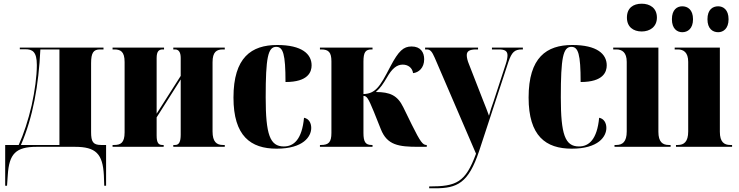

<svg xmlns="http://www.w3.org/2000/svg" viewBox="-20 -793 3992 1037"><path d="M8 210H18L22 153C29 37 66 0 178 0H385C497 0 535 37 541 154L543 210H553V-10H526C482 -10 472 -28 472 -80V-452C472 -508 485 -526 520 -526H539V-536H87V-527H117C155 -527 179 -514 179 -442C179 -381 168 -301 151 -224C133 -146 108 -69 81 -10H8ZM93 -10C158 -159 189 -334 198 -526H301V-10Z M588 0H864V-10H857C836 -10 826 -22 826 -61V-159L956 -364V-66C956 -27 947 -10 926 -10H916V0H1194V-10H1184C1150 -10 1128 -27 1128 -83V-457C1128 -513 1150 -526 1184 -526H1194V-536H916V-526H925C946 -526 956 -510 956 -480V-383L826 -179V-479C826 -516 838 -526 859 -526H866V-536H588V-526H597C631 -526 653 -515 653 -458V-78C653 -21 631 -10 597 -10H588Z M1474 10C1619 10 1661 -56 1661 -102C1661 -129 1648 -152 1622 -157C1611 -40 1567 -2 1513 -2C1438 -2 1415 -66 1415 -267C1415 -481 1427 -540 1472 -540C1509 -540 1522 -501 1522 -350C1645 -350 1663 -405 1663 -440C1663 -501 1611 -550 1477 -550C1338 -550 1241 -483 1241 -266C1241 -58 1334 10 1474 10Z M1708 0H1992V-10H1987C1954 -10 1943 -27 1943 -75V-275C1961 -275 1969 -263 1999 -190L2037 -95C2071 -9 2133 0 2240 0H2285V-10H2283C2264 -10 2251 -25 2204 -120L2158 -214C2127 -278 2086 -296 2010 -296C2036 -319 2050 -341 2069 -373C2096 -421 2122 -444 2155 -444C2184 -444 2207 -427 2211 -398C2241 -401 2271 -426 2271 -473C2271 -510 2252 -542 2203 -542C2159 -542 2133 -518 2089 -435C2060 -379 2039 -339 2015 -315C1996 -296 1975 -286 1943 -285V-460C1943 -511 1954 -526 1987 -526H1992V-536H1708V-526H1715C1755 -526 1770 -510 1770 -462V-75C1770 -25 1755 -10 1714 -10H1708Z M2298 214V224H2329C2449 224 2510 197 2568 22L2726 -459C2744 -511 2759 -526 2799 -526H2804V-536H2637V-526H2675C2707 -526 2721 -517 2721 -494C2721 -483 2718 -466 2712 -448L2645 -243C2636 -219 2629 -197 2621 -168C2612 -193 2602 -219 2591 -246L2513 -446C2505 -465 2501 -482 2501 -495C2501 -516 2515 -526 2552 -526H2562V-536H2276V-526H2285C2304 -526 2313 -515 2328 -481L2551 37C2494 193 2445 214 2298 214Z M3068 10C3213 10 3255 -56 3255 -102C3255 -129 3242 -152 3216 -157C3205 -40 3161 -2 3107 -2C3032 -2 3009 -66 3009 -267C3009 -481 3021 -540 3066 -540C3103 -540 3116 -501 3116 -350C3239 -350 3257 -405 3257 -440C3257 -501 3205 -550 3071 -550C2932 -550 2835 -483 2835 -266C2835 -58 2928 10 3068 10Z M3446 -623C3490 -623 3528 -648 3528 -698C3528 -750 3490 -773 3446 -773C3400 -773 3366 -750 3366 -698C3366 -648 3400 -623 3446 -623ZM3299 0H3602V-10H3592C3559 -10 3536 -26 3536 -81V-536H3292V-526H3309C3340 -526 3365 -510 3365 -459V-83C3365 -27 3342 -10 3309 -10H3299Z M3859 -619C3886 -619 3915 -638 3915 -689C3915 -741 3886 -759 3859 -759C3829 -759 3801 -741 3801 -689C3801 -638 3829 -619 3859 -619ZM3665 -619C3694 -619 3723 -638 3723 -689C3723 -741 3694 -759 3665 -759C3637 -759 3609 -741 3609 -689C3609 -638 3637 -619 3665 -619ZM3631 0H3934V-10H3924C3891 -10 3868 -26 3868 -81V-536H3624V-526H3641C3672 -526 3697 -510 3697 -459V-83C3697 -27 3674 -10 3641 -10H3631Z"/></svg>

Font: Noto Serif Display Condensed Black
Style: Regular
Weight: 900
Width: 3
Designer: Monotype Design Team
Foundry: Monotype Imaging Inc.
Version: Version 2.009